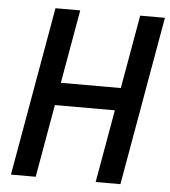

<svg xmlns="http://www.w3.org/2000/svg" viewBox="-51 -739 695 785"><g transform="rotate(5 297.0 -346.5)"><path d="M370.6 0 492.7 -693.4H594.2L472.2 0ZM22.9 0 145 -693.4H246.6L124.5 0ZM96.2 -298.8 112.3 -391.6H522.9L506.8 -298.8Z"/></g></svg>

Font: Cascadia Code
Style: Italic
Weight: 400
Italic angle: -10°
Designer: Aaron Bell
Foundry: Saja Typeworks
Version: Version 2407.024